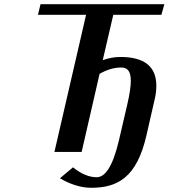

<svg xmlns="http://www.w3.org/2000/svg" viewBox="-20 -720 799 910"><path d="M367 0 452 -370C485 -389 519 -400 554 -400C582 -400 600 -386 600 -337C600 -312 595 -276 584 -228L544 -56C513 76 476 120 438 120C403 120 365 105 326 73L264 125C305 149 357 170 412 170C537 170 628 122 674 -78L711 -240C718 -267 721 -291 721 -313C721 -405 664 -450 551 -450C523 -450 495 -445 467 -435L517 -650H745L759 -700H172L160 -650H388L238 0Z"/></svg>

Font: Pfennig
Style: BoldItalic
Weight: 700
Italic angle: -13°
Version: Version 20100423